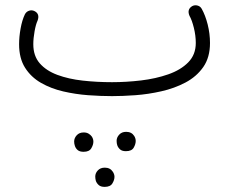

<svg xmlns="http://www.w3.org/2000/svg" viewBox="-20 -354 910 746"><path d="M54.2 -182.1Q54.2 -211.4 60.1 -243.7Q65.9 -275.9 76.7 -298.3Q82 -308.6 92.8 -312.3Q103.5 -315.9 113.8 -311Q135.7 -300.3 126 -273.9Q119.1 -259.3 114.3 -232.2Q109.4 -205.1 109.4 -182.1Q109.4 -136.7 134.5 -107.9Q159.7 -79.1 203.1 -63Q246.6 -46.9 301.5 -40.8Q356.4 -34.7 415.5 -34.7Q471.2 -34.7 528.3 -41.5Q585.4 -48.3 633.8 -65.2Q682.1 -82 711.4 -111.8Q740.7 -141.6 740.7 -187Q740.7 -215.8 733.2 -246.1Q725.6 -276.4 716.3 -292.5Q705.6 -317.4 726.6 -330.1Q736.3 -335.4 747.3 -332.5Q758.3 -329.6 763.7 -319.8Q777.8 -294.9 786.9 -259Q795.9 -223.1 795.9 -187Q795.9 -130.9 769.8 -93.5Q743.7 -56.2 700.7 -33.4Q657.7 -10.7 606.9 0.7Q556.2 12.2 505.9 15.9Q455.6 19.5 415.5 19.5Q372.1 19.5 322.5 15.9Q272.9 12.2 225.6 1.2Q178.2 -9.8 139.4 -32Q100.6 -54.2 77.4 -90.8Q54.2 -127.4 54.2 -182.1ZM433.1 192.9Q433.1 180.2 443.1 169.2Q453.1 158.2 470.2 158.2Q491.2 158.2 501.5 174.3Q507.3 183.6 507.3 193.8Q507.3 206.1 499.5 219.7Q491.7 233.4 469.2 233.4Q454.1 233.4 446.3 226.3Q438.5 219.2 435.5 210Q433.1 203.1 433.1 192.9ZM268.1 195.8Q268.1 182.6 278.1 171.6Q288.1 160.6 305.2 160.6Q316.4 160.6 324.2 165.3Q332 169.9 336.9 176.8Q342.8 186 342.8 196.3Q342.8 208.5 334.7 222.2Q326.7 235.8 304.7 235.8Q289.6 235.8 281.7 229Q273.9 222.2 271 212.9Q268.1 204.6 268.1 195.8ZM350.1 332Q350.1 318.8 360.1 308.1Q370.1 297.4 387.2 297.4Q408.2 297.4 418.5 313.5Q424.8 323.2 424.8 333Q424.8 345.2 416.7 358.6Q408.7 372.1 386.7 372.1Q371.6 372.1 363.8 365.2Q356 358.4 352.5 349.1Q350.1 340.3 350.1 332Z"/></svg>

Font: Mikhak-DS1-FD Light
Style: Regular
Weight: 300
Designer: Amin Abedi
Version: Version 3.2